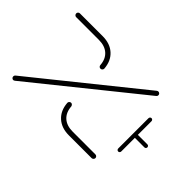

<svg xmlns="http://www.w3.org/2000/svg" viewBox="-189 -629 871 871"><g transform="rotate(-45 247.0 -193.0)"><path d="M440.4 -0.4 35.9 -502.6Q32.6 -507.4 32.6 -510.4Q32.6 -515.2 36.1 -518.7Q39.6 -522.2 44.8 -522.2Q50.4 -522.2 54.1 -517.8L458.5 -15.6Q461.5 -11.9 461.5 -7.8Q461.5 -3 458.1 0.6Q454.8 4.1 449.6 4.1Q443.7 4.1 440.4 -0.4ZM33.7 -8.5V-154.1Q33.7 -201.9 60 -230.9Q86.3 -260 132.2 -263.7Q137.4 -264.4 141.5 -260.7Q145.6 -257 145.6 -251.5Q145.6 -247 142.2 -243.7Q138.9 -240.4 134.4 -239.6Q97.8 -237 77.8 -214.8Q57.8 -192.6 57.8 -154.1V-8.5Q57.8 -3.3 54.3 0.2Q50.7 3.7 45.9 3.7Q41.1 3.7 37.4 0Q33.7 -3.7 33.7 -8.5ZM348.9 -267Q348.9 -271.9 352 -275.2Q355.2 -278.5 360 -278.9Q396.3 -281.5 416.3 -303.9Q436.3 -326.3 436.3 -364.4V-510.4Q436.3 -515.2 440 -518.7Q443.7 -522.2 448.5 -522.2Q453.3 -522.2 456.9 -518.7Q460.4 -515.2 460.4 -510.4V-364.4Q460.4 -316.7 434.1 -287.6Q407.8 -258.5 361.9 -254.8Q357 -254.4 353 -258Q348.9 -261.5 348.9 -267ZM354.1 55.6Q354.1 59.6 351.1 62.4Q348.1 65.2 344.1 65.2H150Q145.9 65.2 143 62.4Q140 59.6 140 55.6Q140 51.5 143 48.7Q145.9 45.9 150 45.9H344.1Q348.1 45.9 351.1 48.7Q354.1 51.5 354.1 55.6ZM247 135.9Q243 135.9 240.2 133.1Q237.4 130.4 237.4 126.3V60.7H256.7V126.3Q256.7 130.4 253.9 133.1Q251.1 135.9 247 135.9Z"/></g></svg>

Font: 26F Galaxy Hebrew Thin
Style: Regular
Weight: 100
Designer: C₂₉H₂₅N₃O₅
Version: Version 1.000